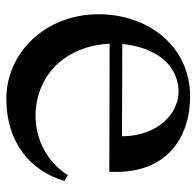

<svg xmlns="http://www.w3.org/2000/svg" viewBox="-27 -578 620 606"><g transform="rotate(90 283.0 -275.0)"><path d="M551 -168 533 -179C446 -44 254 -48 168 -163C136 -206 120 -259 118 -311L522 -310C532 -494 411 -565 284 -565C129 -565 25 -436 25 -276C25 -108 147 15 292 15C432 15 520 -63 551 -168ZM119 -351C125 -417 152 -477 194 -505C293 -571 410 -492 410 -350Z"/></g></svg>

Font: Basteleur Moonlight
Style: Regular
Weight: 300
Designer: Keussel
Foundry: Keussel Studio
Version: Version 1.300;Glyphs 3.2 (3192)